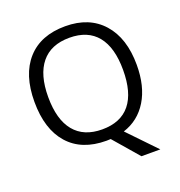

<svg xmlns="http://www.w3.org/2000/svg" viewBox="-155 -857 1089 1159"><g transform="rotate(-20 389.5 -277.5)"><path d="M718 -358Q718 -221 662.5 -130Q607 -39 507 -7L677 170H556L417 9L390 10Q232 10 146.5 -86.5Q61 -183 61 -359Q61 -533 147 -629Q233 -725 391 -725Q545 -725 631.5 -627.5Q718 -530 718 -358ZM149 -358Q149 -213 210.5 -138Q272 -63 390 -63Q509 -63 569.5 -137.5Q630 -212 630 -358Q630 -502 569.5 -576.5Q509 -651 391 -651Q272 -651 210.5 -576Q149 -501 149 -358Z"/></g></svg>

Font: Stephens Clock
Style: Regular
Weight: 400
Designer: Peter Wiegel (catfonts.de) with slight modifications by DT1.org
Version: Version 0.9.1